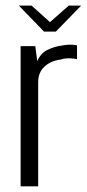

<svg xmlns="http://www.w3.org/2000/svg" viewBox="-20 -658 307 678"><path d="M52.8 0V-495H104.6L111.6 -441.7Q122.9 -469.7 147.8 -481.9Q172.8 -494.1 198.1 -497.1Q226.2 -502.9 252 -498.1V-448.9Q247.7 -450.3 238 -451.3Q228.3 -452.2 216.7 -452Q205.2 -451.8 195.5 -447.9Q160.7 -444.1 137.7 -423.4Q114.8 -402.7 114.8 -368V0ZM135.5 -546.4 46.5 -638.2H91.5L156.5 -579.8L222.8 -638.2H266.6L177.2 -546.4Z"/></svg>

Font: Alumni Sans Thin
Style: Regular
Weight: 100
Designer: Robert E. Leuschke
Foundry: Robert E. Leuschke
Version: Version 1.018